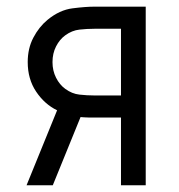

<svg xmlns="http://www.w3.org/2000/svg" viewBox="-20 -548 529 568"><path d="M218.3 -201.7 136.2 0H58.6L148.9 -221.7Q111.8 -239.7 86.9 -276.9Q62 -314 62 -364.3Q62 -404.8 78.6 -436.5Q95.2 -468.3 120.6 -489.3Q156.2 -518.6 194.8 -523.4Q233.4 -528.3 259.3 -528.3H411.1V0H337.9V-200.2H259.3Q238.8 -200.2 228.5 -200.9Q218.3 -201.7 218.3 -201.7ZM135.3 -364.3Q135.3 -338.9 145.8 -318.1Q156.2 -297.4 172.9 -285.2Q192.9 -270.5 215.1 -268.1Q237.3 -265.6 259.3 -265.6H337.9V-462.9H259.3Q237.3 -462.9 215.1 -460.4Q192.9 -458 172.9 -443.4Q156.2 -431.2 145.8 -410.6Q135.3 -390.1 135.3 -364.3Z"/></svg>

Font: Gidole
Style: Regular
Weight: 400
Version: Version 2.100; ttfautohint (v1.8.4.7-5d5b)